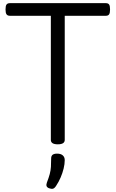

<svg xmlns="http://www.w3.org/2000/svg" viewBox="-20 -899 732 1216"><path d="M346 15Q302 15 302 -13V-799H43Q28 -799 21.5 -808Q15 -817 15 -839Q15 -862 21.5 -870.5Q28 -879 43 -879H650Q665 -879 671 -870.5Q677 -862 677 -839Q677 -817 671 -808Q665 -799 650 -799H390V-13Q390 1 379 8Q368 15 346 15ZM290 293Q278 288 275 279.5Q272 271 277 257Q289 226 295 203.5Q301 181 302.5 158Q304 135 304 105Q304 88 313.5 81Q323 74 342 74Q365 74 377.5 85Q390 96 390 115Q390 140 383 168.5Q376 197 364 225Q352 253 336 277Q326 293 316 296Q306 299 290 293Z"/></svg>

Font: Playwrite HR Lijeva
Style: Regular
Weight: 400
Designer: Veronika Burian, José Scaglione
Foundry: TypeTogether
Version: Version 1.002